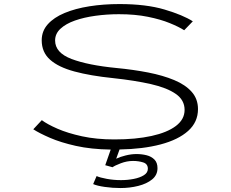

<svg xmlns="http://www.w3.org/2000/svg" viewBox="-20 -726 1140 946"><path d="M573.5 200.5Q534.5 200.5 496.2 195Q458 189.5 439 181L456 141.5Q472 149 506 155.2Q540 161.5 576 161.5Q608.5 161.5 639 155.5Q669.5 149.5 689 137.2Q708.5 125 708.5 105.5Q708.5 81.5 685.5 74.2Q662.5 67 635.5 67Q605 67 575 78.5Q545 90 534.5 98L498.5 88L525.5 11Q428.5 9.5 353.8 -7.2Q279 -24 226.5 -46.8Q174 -69.5 144 -89L186 -134Q212.5 -114 262.8 -92Q313 -70 384 -54.5Q455 -39 543.5 -39Q648.5 -39 726.2 -56Q804 -73 846.8 -105.5Q889.5 -138 889.5 -184.5Q889.5 -233 846.2 -263.2Q803 -293.5 724 -311.5Q645 -329.5 538 -341Q425.5 -352.5 346.8 -373.8Q268 -395 226.8 -431.8Q185.5 -468.5 185.5 -527.5Q185.5 -573 215.5 -606.5Q245.5 -640 298.2 -662Q351 -684 420.5 -695Q490 -706 569 -706Q700 -706 790.8 -679Q881.5 -652 930 -621L887.5 -577Q861 -594 816.2 -612.2Q771.5 -630.5 708.8 -643.2Q646 -656 566 -656Q506.5 -656 450.2 -648.2Q394 -640.5 349.2 -624.8Q304.5 -609 278 -584.5Q251.5 -560 251.5 -526.5Q251.5 -466 333 -435.2Q414.5 -404.5 553.5 -391Q637 -383 710 -368.8Q783 -354.5 838.2 -331.5Q893.5 -308.5 924.5 -273.5Q955.5 -238.5 955.5 -188.5Q955.5 -124.5 907 -81Q858.5 -37.5 771.5 -14.5Q684.5 8.5 569 10.5L552.5 56Q570.5 47 598.8 40Q627 33 652.5 33Q679 33 702.5 39Q726 45 741 60.2Q756 75.5 756 102.5Q756 136.5 729.5 158Q703 179.5 661.2 190Q619.5 200.5 573.5 200.5Z"/></svg>

Font: Trispace Expanded ExtraLight
Style: Regular
Weight: 200
Width: 7
Designer: Tyler Finck
Foundry: Etcetera Type Company
Version: Version 1.210; ttfautohint (v1.8.3)